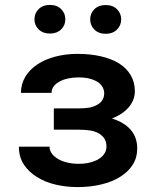

<svg xmlns="http://www.w3.org/2000/svg" viewBox="-20 -759 640 789"><path d="M57.6 -156.2Q57.6 -113.8 78.1 -82.8Q98.6 -51.8 131.8 -31.7Q165.5 -10.3 209.2 -0.2Q252.9 9.8 298.3 9.8Q351.1 9.8 396 -1Q440.9 -11.7 473.6 -32.2Q506.8 -52.7 525.4 -82Q543.9 -111.3 543.9 -149.4Q543.9 -175.8 534.7 -197.5Q525.4 -219.2 507.3 -235.8Q494.6 -247.6 477.8 -256.6Q460.9 -265.6 440.4 -272Q457 -278.8 471.2 -287.1Q485.4 -295.4 496.1 -305.2Q514.6 -321.3 524.4 -341.6Q534.2 -361.8 534.2 -383.8Q534.2 -421.4 517.1 -450.2Q500 -479 469.2 -498.5Q438 -517.6 394.5 -527.6Q351.1 -537.6 298.3 -537.6Q250.5 -537.6 208.3 -526.6Q166 -515.6 134.8 -495.1Q103 -474.6 84.7 -444.6Q66.4 -414.6 65.9 -377.4H191.9Q191.9 -392.1 200.4 -403.8Q209 -415.5 224.6 -423.8Q239.3 -432.1 259.5 -436.5Q279.8 -440.9 302.7 -440.9Q330.6 -440.9 350.3 -435.3Q370.1 -429.7 383.3 -420.9Q396 -411.6 402.1 -399.9Q408.2 -388.2 408.2 -375.5Q408.2 -363.3 403.3 -352.8Q398.4 -342.3 388.7 -334.5Q381.3 -328.6 371.3 -324.2Q361.3 -319.8 348.1 -316.9Q338.9 -315.4 327.9 -314.5Q316.9 -313.5 304.2 -313.5H201.2V-226.1H304.2Q317.4 -226.1 329.6 -225.1Q341.8 -224.1 352.1 -222.7Q367.2 -219.7 378.9 -214.6Q390.6 -209.5 398.4 -201.7Q407.7 -193.8 412.6 -182.4Q417.5 -170.9 417.5 -156.2Q417.5 -142.1 410.2 -129.6Q402.8 -117.2 388.7 -107.4Q374 -97.7 352.5 -91.8Q331.1 -85.9 303.2 -85.9Q275.9 -85.9 253.4 -91.8Q231 -97.7 215.8 -107.4Q200.2 -117.2 191.9 -129.6Q183.6 -142.1 183.6 -156.2ZM121.6 -679.7Q121.6 -654.8 139.2 -637.9Q156.7 -621.1 185.1 -621.1Q213.4 -621.1 231 -637.9Q248.5 -654.8 248.5 -679.7Q248.5 -704.6 231.2 -721.7Q213.9 -738.8 185.1 -738.8Q156.2 -738.8 138.9 -721.7Q121.6 -704.6 121.6 -679.7ZM350.6 -679.7Q350.6 -654.3 368.2 -637.2Q385.7 -620.1 414.1 -620.1Q442.9 -620.1 460.4 -637.2Q478 -654.3 478 -679.7Q478 -704.1 460.7 -721.2Q443.4 -738.3 414.1 -738.3Q385.3 -738.3 367.9 -721.2Q350.6 -704.1 350.6 -679.7Z"/></svg>

Font: Roboto Mono SemiBold
Style: Regular
Weight: 600
Monospace: yes
Designer: Google
Version: Version 3.000